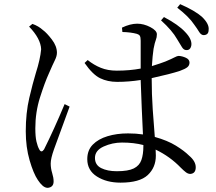

<svg xmlns="http://www.w3.org/2000/svg" viewBox="-20 -853 1040 924"><path d="M755 -755 769 -771Q839 -734 871 -699Q904 -665 901 -636Q897 -610 875 -612Q863 -613 854.5 -628Q846 -643 832 -665Q809 -706 755 -755ZM120 -725 136 -738Q165 -728 187 -708Q205 -695 229.5 -663Q254 -631 254 -599Q254 -583 244 -563Q234 -543 215 -499Q195 -455 172.5 -384Q150 -313 150 -235Q150 -195 155.5 -171.5Q161 -148 169 -134Q179 -115 192 -134Q240 -230 291 -352L315 -340Q273 -226 240 -135Q224 -90 224 -66Q224 -43 231 -20.5Q238 2 238 20Q238 48 210 51Q197 51 185 40.5Q173 30 162 13Q141 -18 122.5 -81.5Q104 -145 104 -221Q104 -310 121 -382Q138 -454 152 -500Q174 -569 178 -616Q176 -667 120 -725ZM670 -150V-155Q624 -167 567 -167Q521 -167 479 -148Q437 -129 437 -93Q437 -59 467 -44Q497 -29 542 -29Q597 -29 624 -42.5Q651 -56 660.5 -83Q670 -110 670 -150ZM569 -699 567 -720Q607 -739 640 -739Q672 -739 703.5 -722.5Q735 -706 735 -688Q735 -673 730 -661Q725 -649 719 -618Q714 -585 711 -535Q753 -548 776 -557Q807 -570 820 -577Q833 -584 840 -584Q857 -583 874.5 -575Q892 -567 892 -552Q892 -538 881.5 -529.5Q871 -521 846 -512Q801 -497 710 -477Q710 -400 715 -326.5Q720 -253 725 -194Q786 -177 826.5 -152Q867 -127 890 -104Q922 -77 922 -48Q922 -18 896 -16Q885 -16 874.5 -24Q864 -32 850 -46Q798 -100 729 -133Q730 -118 730 -104Q730 -47 691 -10.5Q652 26 560 26Q493 26 446.5 -3.5Q400 -33 400 -87Q400 -130 426.5 -157Q453 -184 497.5 -197.5Q542 -211 596 -211Q635 -211 668 -206Q662 -325 657 -468Q600 -459 544 -459Q498 -459 462 -476.5Q426 -494 387 -550L402 -564Q432 -540 465.5 -526.5Q499 -513 542 -513Q604 -513 657 -523Q657 -618 657 -657Q657 -674 653 -680.5Q649 -687 639 -690Q610 -698 569 -699ZM833 -816 847 -833Q918 -802 952 -772Q988 -737 984 -709Q984 -684 959 -684Q947 -685 938 -700Q929 -715 915 -734Q890 -772 833 -816Z"/></svg>

Font: Han-Nom Khai
Style: Regular
Weight: 400
Version: Version 1.200;June 22, 2023;FontCreator 14.0.0.2814 64-bit